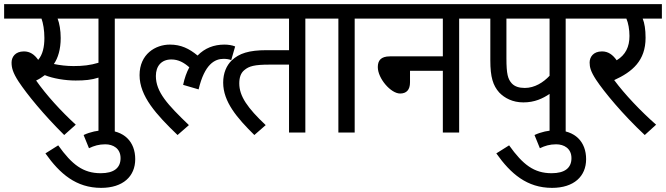

<svg xmlns="http://www.w3.org/2000/svg" viewBox="-20 -642 3226 930"><path d="M536 -552H630V-622H0V-552H181C189 -530 195 -496 195 -458C195 -415 187 -378 165 -352C147 -378 125 -393 96 -393C53 -393 36 -365 36 -339C36 -314 42 -290 70 -247C111 -185 191 -87 291 12L347 -38C275 -104 204 -182 155 -252C170 -259 184 -268 197 -278C236 -262 295 -252 346 -252C391 -252 423 -255 457 -266V0H536ZM336 -322C303 -322 270 -326 241 -332C261 -361 274 -403 274 -458C274 -495 268 -529 259 -552H457V-338C417 -326 382 -322 336 -322Z M385 12 411 76C436 64 459 57 490 57C528 57 564 77 564 124C564 172 531 197 468 197C383 197 329 156 262 62L200 101C270 200 349 268 470 268C576 268 635 212 635 129C635 45 582 -11 487 -11C454 -11 417 -3 385 12Z M616 -622V-552H1082V-622ZM1100 -351 1119 -417C1105 -423 1085 -426 1067 -426C1016 -426 972 -409 937 -373C896 -407 856 -426 803 -426C733 -426 656 -380 656 -278C656 -176 737 -87 840 12L895 -36C792 -135 735 -196 735 -274C735 -321 761 -354 810 -354C844 -354 871 -339 897 -316C884 -292 874 -264 867 -231L942 -209C971 -332 1021 -357 1063 -357C1077 -357 1089 -355 1100 -351Z M1459 -552H1552V-622H1020V-552H1380V-399H1272C1185 -399 1138 -383 1103 -350C1077 -325 1061 -288 1061 -242C1061 -149 1128 -71 1212 12L1267 -36C1179 -119 1139 -176 1139 -238C1139 -266 1146 -288 1163 -302C1186 -322 1214 -329 1285 -329H1380V0H1459Z M1698 -552H1791V-622H1539V-552H1619V0H1698Z M1777 -622V-552H2125V-369H1869C1824 -369 1810 -348 1810 -317C1810 -262 1873 -189 1918 -189C1949 -189 1966 -207 1966 -243V-299H2125V0H2204V-552H2297V-622Z M2720 -552H2814V-622H2284V-552H2355V-350C2355 -268 2368 -228 2398 -194C2424 -167 2463 -146 2515 -146C2570 -146 2609 -165 2642 -187V0H2720ZM2642 -552V-275C2612 -243 2570 -216 2522 -216C2494 -216 2473 -223 2459 -238C2440 -259 2433 -283 2433 -360V-552Z M2569 12 2595 76C2620 64 2643 57 2674 57C2712 57 2748 77 2748 124C2748 172 2715 197 2652 197C2567 197 2513 156 2446 62L2384 101C2454 200 2533 268 2654 268C2760 268 2819 212 2819 129C2819 45 2766 -11 2671 -11C2638 -11 2601 -3 2569 12Z M3158 -38C3083 -104 3007 -184 2955 -254C3043 -294 3107 -348 3107 -459C3107 -499 3102 -530 3093 -552H3186V-622H2800V-552H3014C3023 -532 3029 -499 3029 -468C3029 -415 3010 -376 2967 -350C2948 -377 2926 -393 2896 -393C2853 -393 2836 -365 2836 -339C2836 -317 2841 -296 2867 -256C2906 -197 2997 -87 3103 12Z"/></svg>

Font: Noto Sans Devanagari UI SemiCondensed
Style: Regular
Weight: 400
Width: 4
Designer: Jelle Bosma - Monotype Design Team
Foundry: Monotype Imaging Inc.
Version: Version 2.003